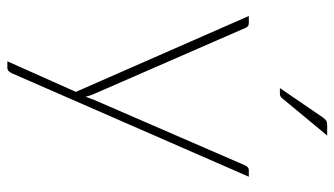

<svg xmlns="http://www.w3.org/2000/svg" viewBox="-218 -533 930 534"><g transform="rotate(90 247.0 -266.0)"><path d="M471.5 -493 184 165.5Q181.5 170.5 178 174.5Q174.5 178.5 168 178.5H150.5L235.5 -12L24.5 -493H44.5Q50 -493 53.2 -490Q56.5 -487 57.5 -484L241.5 -62Q246.5 -51 249 -39Q252.5 -49.5 257.5 -62L440.5 -484Q442.5 -488 445.8 -490.5Q449 -493 453 -493ZM357 -711 253 -585.5Q248.5 -579.5 241 -579.5H225L306 -698Q311 -705.5 315.5 -708.2Q320 -711 330 -711Z"/></g></svg>

Font: Lato 2
Style: Regular
Weight: 200
Designer: Lukasz Dziedzic with Adam Twardoch and Botio Nikoltchev
Foundry: tyPoland Lukasz Dziedzic
Version: Version 2.015; 2015-08-06; http://www.latofonts.com/